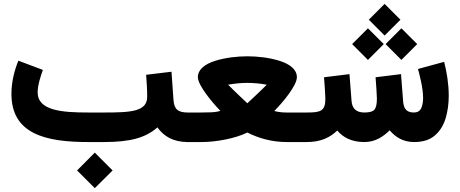

<svg xmlns="http://www.w3.org/2000/svg" viewBox="-20 -728 2359 984"><path d="M375 145.5 465.8 236.3 557.1 145.5 465.8 54.2ZM729 -344.7C731.4 -313 734.4 -267.1 734.4 -232.4C734.4 -156.2 651.9 -151.4 513.7 -151.4H432.1C298.8 -151.4 172.9 -160.6 172.9 -254.9C172.9 -292 189 -339.4 199.7 -369.6L74.2 -417C54.2 -368.2 38.6 -309.1 38.6 -247.1C38.6 -42 211.9 0 432.1 0H513.7C580.6 0 635.3 -5.9 677.7 -17.6C720.2 -29.3 756.8 -48.3 786.6 -75.2C819.3 -29.8 867.7 0 942.4 0H953.6V-151.4H942.4C891.1 -151.4 872.6 -168.9 869.1 -215.8L858.9 -360.4Z M1247.6 -439.5C1196.3 -439.5 1134.3 -432.6 1082 -416C1029.8 -399.4 994.1 -372.1 994.1 -332.5C994.1 -290 1069.8 -200.7 1109.4 -159.7C1095.2 -155.3 1078.1 -152.8 1057.6 -152.3C1037.1 -151.9 1022 -151.4 1011.7 -151.4H934.1V0H1011.2C1050.8 0 1092.8 -4.4 1136.2 -13.2C1179.7 -22 1216.8 -33.7 1247.6 -48.8C1305.7 -19.5 1372.6 0 1450.2 0H1525.9V-151.4H1449.7C1430.7 -151.4 1408.7 -152.8 1385.7 -159.2C1426.8 -200.2 1501.5 -288.6 1501.5 -332.5C1501.5 -372.1 1465.3 -399.4 1413.6 -416C1361.8 -432.6 1299.8 -439.5 1247.6 -439.5ZM1248 -303.2C1278.8 -303.2 1312 -300.3 1347.2 -293.9C1313 -258.8 1245.6 -197.3 1247.6 -198.7C1249.5 -197.3 1183.1 -258.8 1148.9 -293.9C1184.1 -300.3 1217.3 -303.2 1248 -303.2Z M1870.1 -627 1951.2 -545.9 2032.2 -627 1951.2 -708ZM1956.1 -502 2037.1 -420.9 2118.2 -502 2037.1 -583ZM1784.7 -502 1865.7 -420.9 1946.8 -502 1865.7 -583ZM1846.7 0C1904.8 0 1944.3 -28.3 1977.1 -60.1C2004.9 -27.3 2043.9 0 2102.1 0C2147.5 0 2182.6 -11.2 2208.5 -33.7C2234.4 -55.7 2252.4 -85 2263.7 -121.1C2274.4 -157.2 2279.8 -195.8 2279.8 -237.3C2279.8 -296.4 2270 -357.9 2256.3 -411.1L2122.1 -374.5C2127.4 -355 2148.4 -280.8 2148.4 -225.6C2148.4 -205.1 2145 -187.5 2138.7 -173.3C2131.8 -158.7 2119.1 -151.4 2101.1 -151.4C2062 -151.4 2048.3 -172.9 2045.9 -210.4L2035.2 -348.1L1904.8 -332C1907.7 -299.3 1911.6 -233.4 1911.6 -221.7C1911.6 -194.3 1907.2 -175.8 1898.9 -166C1890.6 -156.2 1873.5 -151.4 1847.7 -151.4C1806.6 -151.4 1784.7 -170.9 1781.7 -210.4L1771 -348.1L1640.6 -332C1643.6 -299.3 1647.5 -234.9 1647.5 -221.7C1647.5 -157.2 1621.1 -151.4 1552.2 -151.4H1506.3V0H1551.3C1625 0 1671.4 -23.4 1708.5 -59.1C1737.8 -23.9 1782.2 0 1846.7 0Z"/></svg>

Font: Vazirmatn Black
Style: Regular
Weight: 900
Designer: Saber Rastikerdar
Foundry: Saber Rastikerdar
Version: Version 33.003